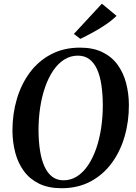

<svg xmlns="http://www.w3.org/2000/svg" viewBox="-20 -1011 738 1042"><path d="M313.5 10.5Q243 10.5 192.2 -14.2Q141.5 -39 109.8 -82.2Q78 -125.5 63 -182Q48 -238.5 47.5 -302Q47.5 -392.5 71.5 -473.8Q95.5 -555 142.2 -617.8Q189 -680.5 257.5 -716.5Q326 -752.5 414.5 -752.5Q485.5 -752.5 536 -727.8Q586.5 -703 618 -659.8Q649.5 -616.5 664.2 -560.8Q679 -505 679.5 -443Q680 -352 656.2 -270.2Q632.5 -188.5 585.8 -125.2Q539 -62 470.8 -25.8Q402.5 10.5 313.5 10.5ZM325 -32.5Q364.5 -32.5 398 -53.8Q431.5 -75 457.5 -113.5Q483.5 -152 501.5 -203.2Q519.5 -254.5 528.8 -315.2Q538 -376 538 -442Q537.5 -501 530.2 -550Q523 -599 507 -634.5Q491 -670 465.2 -689.5Q439.5 -709 402.5 -709Q362.5 -709 329 -688Q295.5 -667 269.5 -629Q243.5 -591 225.5 -540Q207.5 -489 198.2 -428.8Q189 -368.5 189 -303Q189.5 -243 197.2 -193.5Q205 -144 221.2 -108Q237.5 -72 263 -52.2Q288.5 -32.5 325 -32.5ZM416 -800 381 -827 533 -991 612.5 -925Q586 -899 551.2 -875.8Q516.5 -852.5 481.2 -833.5Q446 -814.5 416 -800Z"/></svg>

Font: Merriweather 72pt SemiBold
Style: Italic
Weight: 600
Italic angle: -7.8°
Version: Version 2.101